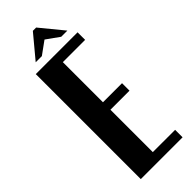

<svg xmlns="http://www.w3.org/2000/svg" viewBox="-279 -878 904 904"><g transform="rotate(-45 172.5 -426.5)"><path d="M84 -738.8 179.2 -853H201.2L294.9 -738.8H253.9L189 -785.2L125 -738.8ZM44.9 -699.2H323.2V-648.9H174.8V-381.8H301.8V-332H174.8V-49.8H323.2V0H44.9Z"/></g></svg>

Font: Moniqa Black Paragraph
Style: Regular
Weight: 900
Designer: Rajesh Rajput
Foundry: Rajesh Rajput
Version: Version 1.000